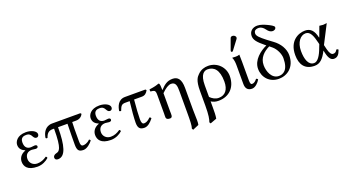

<svg xmlns="http://www.w3.org/2000/svg" viewBox="-59 -1412 4311 2365"><g transform="rotate(-20 2096.0 -230.0)"><path d="M123 -121C123 -177 156 -210 212 -210C221 -210 255 -204 263 -204C286 -204 293 -215 293 -227C293 -239 283 -248 264 -248C259 -248 214 -243 213 -243C170 -243 134 -265 134 -334C134 -400 179 -406 210 -406C249 -406 266 -385 277 -363C287 -346 297 -330 319 -330C332 -330 351 -338 351 -367C351 -403 293 -439 216 -439C98 -439 63 -367 63 -327C63 -278.7 89.2 -250.3 135 -231V-229C63 -204 44 -151 44 -113C44 -55 77 10 209 10C272 10 326 -19 359 -50C358.6 -60.8 352.7 -68.2 344 -71C305 -44 267 -28 220 -28C165 -28 123 -68 123 -121Z M928 -429H559C465 -429 429 -350 421 -290C422.4 -281.8 434 -278 445 -282C463 -339 491 -361 541 -361H559C559 -89 521 -76 479 -66C453.2 -59.9 438 -42 438 -24C438 0 455 10 477 10C575 10 611 -119 611 -361H735C732 -246 731 -150 731 -92C731 -16 748 10 812 10C859 10 911 -39 934 -70C931 -80 926 -85 916 -86C878 -48 839 -45 826 -45C803 -45 794 -64 794 -106C794 -244 794 -325 797 -361H847C890 -361 922 -381 939 -417Z M1086 -121C1086 -177 1119 -210 1175 -210C1184 -210 1218 -204 1226 -204C1249 -204 1256 -215 1256 -227C1256 -239 1246 -248 1227 -248C1222 -248 1177 -243 1176 -243C1133 -243 1097 -265 1097 -334C1097 -400 1142 -406 1173 -406C1212 -406 1229 -385 1240 -363C1250 -346 1260 -330 1282 -330C1295 -330 1314 -338 1314 -367C1314 -403 1256 -439 1179 -439C1061 -439 1026 -367 1026 -327C1026 -278.7 1052.2 -250.3 1098 -231V-229C1026 -204 1007 -151 1007 -113C1007 -55 1040 10 1172 10C1235 10 1289 -19 1322 -50C1321.6 -60.8 1315.7 -68.2 1307 -71C1268 -44 1230 -28 1183 -28C1128 -28 1086 -68 1086 -121Z M1514 -429C1421 -429 1394 -344 1387 -291C1391 -285 1400 -283 1410 -283C1433 -344 1445 -361 1494 -361H1550C1537 -253 1528 -139 1528 -85C1528 -12 1556 10 1611 10C1655 10 1696 -27 1730 -71C1726.6 -80.7 1719.7 -85.9 1711 -89C1670 -47 1641 -43 1624 -43C1603 -43 1592 -63 1592 -108C1592 -163 1598 -251 1608 -361H1710C1751 -361 1774 -383 1792 -417L1781 -429Z M1975 -358C1975 -398 1971.7 -423.7 1967 -434C1964.9 -438.6 1963 -442 1955 -442C1927 -431 1898 -422 1829 -413C1827 -407 1829 -391 1831 -385C1885 -380 1896 -375 1896 -317V-72C1896 -54 1894 -27 1896 -17C1900 0 1914 10 1946 10C1984 10 1975 -34 1975 -72V-310.5C2022.5 -358 2066.5 -387 2101 -387C2162 -387 2168 -334 2168 -269V6C2168 120 2167 186 2154 220L2165 238L2245 204C2249 188 2250 168 2250 144C2250 105 2247 57 2247 6V-281C2247 -396 2206 -439 2138 -439C2063.5 -439 2023 -400.5 1977.4 -352.1C1975.8 -349.8 1975 -353 1975 -358Z M2478 207C2486 167 2486 119 2486 61V-17C2514 0 2540 10 2583 10C2717 10 2815 -78 2815 -231C2815 -345 2725 -439 2605 -439C2558 -439 2509 -426 2467 -383C2440 -356 2407 -322 2407 -184V10C2407 134 2396 186 2383 220L2394 238ZM2729 -189C2729 -82 2680 -23 2597 -23C2552 -23 2517 -45 2486 -75V-228C2486 -374 2542 -401 2585 -401C2665 -401 2729 -347 2729 -189Z M3013 -683C3000 -683 2989 -677 2985 -666L2933 -523C2932 -520 2931 -516 2931 -513C2931 -506 2937 -500 2945 -500C2949 -500 2954 -504 2957 -508L3049 -630C3053 -635 3055 -643 3055 -648C3055 -668 3033 -683 3013 -683ZM2938 -322V-81C2938 -21.5 2965 11 3021 11C3064 11 3107 -33 3128 -70C3125.4 -79.9 3117.6 -84.8 3107 -87C3088 -63 3068 -44 3040 -44C3025 -44 3017 -58 3017 -99V-343C3017 -375 3015 -437 3015 -437C3000 -431 2984 -429 2965 -429C2953 -429 2928 -430 2922 -431L2920 -429C2937 -394 2938 -350 2938 -322Z M3367 -430C3282 -392 3172 -310 3172 -193C3172 -82 3250 10 3374 10C3480 10 3591 -61 3591 -224C3591 -262 3579 -303 3556 -343C3535 -378 3505 -412 3466 -440L3395 -493C3319 -552 3287 -583 3287 -614C3287 -640 3300 -665 3351 -665C3377 -665 3407 -649 3432 -613C3452 -584 3477 -569 3502 -569C3516 -569 3546 -576 3546 -605C3546 -623 3499 -646 3469 -661C3435 -677 3387 -698 3343 -698C3283 -698 3236 -662 3236 -600C3236 -548 3270 -509 3352 -442ZM3396 -407 3428 -381C3479 -339 3511 -264 3511 -212C3511 -49 3436 -23 3385 -23C3292 -23 3252 -130 3252 -211C3252 -310 3319 -369 3396 -407Z M4035 -191 4160 -434C4147 -434 4126 -429 4111 -429C4096 -429 4078 -434 4063 -434L4015.5 -306C4012.7 -298.5 4011.1 -294 4008.8 -304C3989 -391 3949.5 -439 3876 -439C3785 -439 3660 -380 3660 -196C3660 -72 3714 10 3842 10C3910 10 3956 -31 4006 -130L4015 -91C4031 -23 4057 10 4094 10C4138 10 4163 -14 4185 -77C4179 -84 4172 -88 4160 -88C4143 -58 4130 -51 4105 -51C4082 -51 4062 -80 4049 -133ZM3985 -222 3969 -181C3935 -86 3893 -24 3847 -24C3773 -24 3744 -111 3744 -219C3744 -334 3804 -405 3871 -405C3931 -405 3957 -339 3980 -243Z"/></g></svg>

Font: Libertinus Serif
Style: Regular
Weight: 400
Designer: Philipp H. Poll
Foundry: Khaled Hosny
Version: Version 6.2